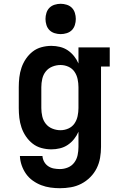

<svg xmlns="http://www.w3.org/2000/svg" viewBox="-20 -780 640 1013"><path d="M296 213Q271 213 246 209.5Q221 206 197.5 197Q174 188 153 173Q132 158 117.5 137.5Q103 117 94.5 92.5Q86 68 85 43H204Q205 59 213 73.5Q221 88 234.5 97Q248 106 264 109Q280 112 296 112Q318 112 338.5 103.5Q359 95 372 77.5Q385 60 389.5 38.5Q394 17 394 -5V-85Q385 -64 370.5 -46Q356 -28 337.5 -15.5Q319 -3 296.5 2.5Q274 8 251 8Q225 8 199 1Q173 -6 152.5 -22Q132 -38 117 -60Q102 -82 93.5 -107Q85 -132 82 -158Q79 -184 79 -210V-320Q79 -346 82 -372Q85 -398 93.5 -423Q102 -448 117 -470Q132 -492 152.5 -508Q173 -524 199 -531Q225 -538 251 -538Q274 -538 296.5 -532.5Q319 -527 337.5 -514.5Q356 -502 370.5 -484Q385 -466 394 -445V-530H559V-429H513V-5Q513 24 508 53Q503 82 490 108Q477 134 456 155Q435 176 409 189.5Q383 203 354 208Q325 213 296 213ZM299 -93Q321 -93 341 -102Q361 -111 373 -128.5Q385 -146 389.5 -167.5Q394 -189 394 -210V-320Q394 -341 389.5 -362.5Q385 -384 373 -401.5Q361 -419 341 -428Q321 -437 299 -437Q277 -437 256 -428.5Q235 -420 221.5 -403Q208 -386 203 -364Q198 -342 198 -320V-210Q198 -188 203 -166Q208 -144 221.5 -127Q235 -110 256 -101.5Q277 -93 299 -93ZM300 -600Q284 -600 268 -605Q252 -610 241 -621Q230 -632 225 -648Q220 -664 220 -680Q220 -696 225 -712Q230 -728 241 -739Q252 -750 268 -755Q284 -760 300 -760Q316 -760 332 -755Q348 -750 359 -739Q370 -728 375 -712Q380 -696 380 -680Q380 -664 375 -648Q370 -632 359 -621Q348 -610 332 -605Q316 -600 300 -600Z"/></svg>

Font: Iosevka Curly Slab Extended
Style: Bold
Weight: 700
Width: 7
Monospace: yes
Designer: Belleve Invis
Foundry: Belleve Invis
Version: Version 11.1.0; ttfautohint (v1.8.3)